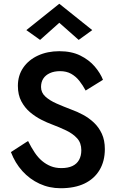

<svg xmlns="http://www.w3.org/2000/svg" viewBox="-20 -985 619 1020"><path d="M129 -236 38 -177Q60 -119 99 -76Q138 -33 190 -9Q242 15 302 15Q377 15 429 -10Q481 -35 509 -82Q537 -129 537 -193Q537 -240 521 -274.5Q505 -309 479 -333.5Q453 -358 421.5 -375Q390 -392 359 -403Q317 -419 280.5 -435Q244 -451 221 -472Q198 -493 198 -523Q198 -549 210 -567.5Q222 -586 245 -596.5Q268 -607 299 -607Q333 -607 358 -593Q383 -579 401.5 -555.5Q420 -532 435 -504L527 -561Q513 -597 483 -632Q453 -667 406.5 -690Q360 -713 295 -713Q232 -713 182 -690Q132 -667 103.5 -625.5Q75 -584 75 -529Q75 -481 93.5 -446.5Q112 -412 140 -388.5Q168 -365 199.5 -349Q231 -333 256 -324Q296 -309 331.5 -292Q367 -275 389.5 -250.5Q412 -226 412 -187Q412 -157 400 -135.5Q388 -114 364.5 -103Q341 -92 306 -92Q275 -92 250 -102Q225 -112 203.5 -130Q182 -148 164 -175Q146 -202 129 -236ZM295 -864 398 -773 470 -825 295 -965 120 -825 193 -773Z"/></svg>

Font: Jost Medium
Style: Regular
Weight: 500
Version: Version 3.710